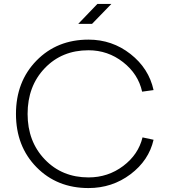

<svg xmlns="http://www.w3.org/2000/svg" viewBox="-20 -929 861 974"><path d="M703 -232 759 -220Q735 -115 642 -45Q549 25 429 25Q269 25 165 -81Q61 -187 61 -351Q61 -515 165 -621.5Q269 -728 429 -728Q549 -728 642 -655Q735 -582 759 -472L701 -464Q681 -554 604 -614Q527 -674 429 -674Q294 -674 207 -583Q120 -492 120 -351Q120 -211 207.5 -120Q295 -29 429 -29Q528 -29 605 -87Q682 -145 703 -232ZM545 -909 447 -808H377L474 -909Z"/></svg>

Font: Metropolitano Light
Style: Regular
Weight: 300
Designer: Fonts by Alex Slobzheninov & Chris M. Simpson / Changes by Cristiano Sobral
Foundry: Fonts by Alex Slobzheninov & Chris M. Simpson / Changes by Cristiano Sobral
Version: Version 1.00;August 30, 2020;FontCreator 13.0.0.2681 64-bit